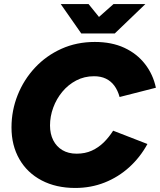

<svg xmlns="http://www.w3.org/2000/svg" viewBox="-20 -920 793 952"><path d="M353 12Q258 12 186.5 -25.5Q115 -63 76 -131Q37 -199 37 -288Q37 -372 67.5 -448.5Q98 -525 153.5 -584.5Q209 -644 284.5 -678Q360 -712 450 -712Q534 -712 596.5 -683Q659 -654 699 -602.5Q739 -551 753 -485L573 -439Q564 -472 547 -495Q530 -518 505 -530Q480 -542 446 -542Q398 -542 358 -521Q318 -500 289 -465Q260 -430 244 -386.5Q228 -343 228 -298Q228 -256 244 -224.5Q260 -193 289.5 -175.5Q319 -158 360 -158Q402 -158 435 -173Q468 -188 494 -213.5Q520 -239 541 -272L711 -206Q675 -140 621 -91Q567 -42 499 -15Q431 12 353 12ZM384 -754V-759L543 -900H701L549 -754ZM383 -754 281 -900H419L533 -759V-754Z"/></svg>

Font: Figtree Black
Style: Italic
Weight: 900
Italic angle: -9.5°
Foundry: Erik Kennedy
Version: Version 2.001;gftools[0.9.30]